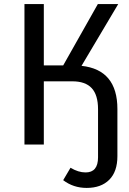

<svg xmlns="http://www.w3.org/2000/svg" viewBox="-20 -709 635 942"><path d="M380 -386Q556 -367 556 -174V57Q556 133 516 173Q476 213 405 213Q340 213 290 175L326 114Q364 137 400 137Q461 137 461 63V-173Q461 -243 430 -276.5Q399 -310 335 -310H195V0H100V-689H195V-388H290L460 -689H560Z"/></svg>

Font: Fira Sans
Style: Regular
Weight: 400
Designer: Carrois Corporate & Edenspiekermann AG
Foundry: Carrois Corporate GbR & Edenspiekermann AG
Version: Version 4.106;PS 004.106;hotconv 1.0.70;makeotf.lib2.5.58329